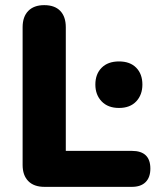

<svg xmlns="http://www.w3.org/2000/svg" viewBox="-20 -727 619 747"><path d="M153 0Q112 0 90 -22.5Q68 -45 68 -85V-621Q68 -662 90 -684.5Q112 -707 152 -707Q193 -707 214.5 -684.5Q236 -662 236 -621V-140H493Q565 -140 565 -71Q565 -37 546.5 -18.5Q528 0 493 0ZM443 -307Q400 -307 375.5 -332.5Q351 -358 351 -398Q351 -439 375.5 -463.5Q400 -488 443 -488Q486 -488 510 -463.5Q534 -439 534 -398Q534 -358 510 -332.5Q486 -307 443 -307Z"/></svg>

Font: Chiron GoRound TC EB
Style: Regular
Weight: 700
Designer: Ryoko NISHIZUKA 西塚涼子 (kana, bopomofo & ideographs); Paul D. Hunt (Latin, Greek & Cyrillic); Sandoll Communications 산돌커뮤니
Foundry: Adobe
Version: Version 1.000;hotconv 1.1.1;makeotfexe 2.6.0